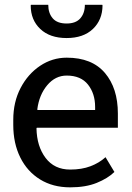

<svg xmlns="http://www.w3.org/2000/svg" viewBox="-20 -782 557 812"><path d="M276.9 10.3Q203.6 10.3 149.4 -23.2Q95.2 -56.6 65.7 -116.2Q36.1 -175.8 36.1 -253.9V-275.4Q36.1 -350.6 67.1 -409.9Q98.1 -469.2 149.7 -503.7Q201.2 -538.1 262.2 -538.1Q368.7 -538.1 423.6 -473.6Q478.5 -409.2 478.5 -301.8V-241.7H135.7L134.3 -239.3Q135.7 -163.1 172.9 -114Q210 -64.9 276.9 -64.9Q325.7 -64.9 362.5 -78.9Q399.4 -92.8 426.3 -117.2L463.9 -54.7Q435.5 -27.3 388.9 -8.5Q342.3 10.3 276.9 10.3ZM138.7 -316.9H382.3V-329.6Q382.3 -386.2 352.1 -424.3Q321.8 -462.4 262.2 -462.4Q213.9 -462.4 179.7 -421.6Q145.5 -380.9 137.7 -319.3ZM261.7 -621.1Q190.9 -621.1 150.4 -659.4Q109.9 -697.8 109.9 -758.8L110.8 -761.7H184.1Q184.1 -726.6 202.9 -704.6Q221.7 -682.6 261.7 -682.6Q300.8 -682.6 319.8 -704.6Q338.9 -726.6 338.9 -761.7H412.6L413.6 -758.8Q413.1 -697.8 372.8 -659.4Q332.5 -621.1 261.7 -621.1Z"/></svg>

Font: Roboto Slab
Style: Regular
Weight: 400
Designer: Google
Version: Version 2.000; ttfautohint (v1.8.1.43-b0c9)